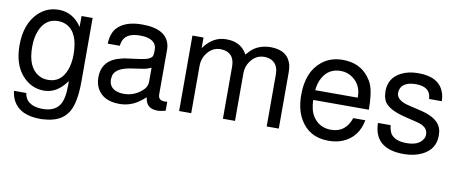

<svg xmlns="http://www.w3.org/2000/svg" viewBox="-66 -817 3133 1313"><g transform="rotate(10 1500.5 -160.5)"><path d="M412 -524H489V-86Q489 67 448 132L434 151Q386 211 277 217Q272 218 266 218Q260 218 255 218Q116 218 67 130Q50 98 46 60H131Q137 98 160 118L163 120Q198 148 258 148Q340 148 374 99Q404 59 404 -44V-71L397 -62Q338 16 263 22Q258 23 254 23Q250 23 245 23H236Q154 19 95 -47Q29 -123 29 -253Q29 -403 112 -483Q171 -539 252 -539Q351 -539 412 -448ZM261 -462Q173 -462 136 -372Q116 -324 116 -258Q116 -118 194 -72Q222 -54 262 -54Q351 -54 386 -146Q404 -192 404 -255Q404 -405 322 -448Q294 -462 261 -462Z M1091 -49V14Q1063 21 1045 23H1044H1034Q963 23 950 -40L948 -54Q918 -28 893 -12Q837 23 770 23Q660 23 617 -52Q598 -86 598 -132Q598 -234 690 -272L701 -276L735 -286L754 -290Q769 -292 795 -295.5Q821 -299 858 -304Q931 -313 942 -342V-343V-344L945 -362V-384Q945 -448 864 -460Q856 -461 847 -461.5Q838 -462 828 -462Q724 -462 708 -387L705 -369H621Q624 -440 657 -478Q712 -539 831 -539Q1006 -539 1026 -423Q1027 -417 1027.5 -410.5Q1028 -404 1028 -396V-88Q1028 -47 1073 -47H1075Q1083 -47 1086 -48H1087ZM945 -259 935 -255Q918 -247 897 -243L811 -230Q706 -215 689 -161L685 -135V-134Q685 -69 752 -54Q767 -50 788 -50Q859 -50 912 -97Q925 -108 933 -120Q945 -138 945 -165Z M1182 -524H1259V-450Q1313 -526 1387 -537L1407 -539H1420Q1508 -539 1552 -474L1561 -459L1590 -490Q1640 -537 1722 -539Q1843 -539 1869 -441Q1874 -416 1874 -393V0H1790V-361Q1790 -441 1727 -461Q1709 -466 1693 -466Q1632 -466 1595 -412Q1570 -377 1570 -329V0H1486V-361Q1486 -448 1415 -463L1389 -466Q1328 -466 1290 -410Q1266 -375 1266 -329V0H1182Z M2072 -234Q2074 -162 2100 -122Q2144 -54 2226 -54Q2328 -54 2363 -159H2447Q2425 -39 2321 5Q2277 23 2223 23Q2087 23 2024 -87Q1985 -154 1985 -255Q1985 -414 2079 -490Q2138 -539 2225 -539Q2341 -539 2405 -457Q2415 -444 2423 -430.5Q2431 -417 2437 -401Q2458 -347 2458 -234ZM2368 -302 2369 -308Q2369 -388 2310 -433Q2272 -462 2224 -462Q2138 -462 2098 -387Q2078 -351 2074 -302Z M2851 -378Q2848 -462 2746 -462Q2663 -462 2641 -413Q2635 -399 2635 -383Q2635 -338 2701 -316L2732 -308L2812 -289Q2931 -260 2953 -191Q2960 -171 2960 -143Q2960 -46 2870 -3Q2816 23 2744 23Q2549 23 2536 -139L2535 -156H2623Q2629 -108 2647 -89Q2680 -54 2751 -54Q2834 -54 2863 -101Q2873 -115 2873 -136Q2873 -181 2819 -201L2800 -207H2799L2792 -209L2714 -228Q2596 -256 2564 -308Q2556 -323 2551 -345L2548 -379Q2548 -472 2632 -514Q2681 -539 2749 -539Q2894 -539 2929 -438Q2939 -412 2939 -378Z"/></g></svg>

Font: Ekushey Amar Bangla
Style: Regular
Weight: 400
Designer: Al Mamun Sumon
Foundry: Al Mamun Sumon
Version: Version 1.0